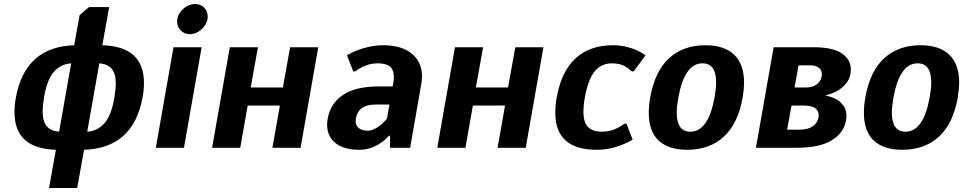

<svg xmlns="http://www.w3.org/2000/svg" viewBox="-20 -735 4805 955"><path d="M258 10Q52 4 52 -177Q52 -214 59 -250Q105 -502 349 -510L376 -660L423 -700H523L489 -510Q696 -504 696 -323Q696 -286 689 -250Q643 2 398 10L364 200H224ZM334 -420Q281 -416 247.5 -377.5Q214 -339 199 -250Q192 -205 192 -182Q192 -130 213 -106.5Q234 -83 274 -80ZM549 -250Q556 -296 556 -318Q556 -370 535 -393.5Q514 -417 474 -420L414 -80Q466 -84 500 -122.5Q534 -161 549 -250Z M861 -628Q861 -662 889 -688.5Q917 -715 951 -715Q978 -715 995.5 -697Q1013 -679 1013 -652Q1013 -619 985 -592Q957 -565 924 -565Q897 -565 879 -583.5Q861 -602 861 -628ZM755 0 843 -500H983L895 0Z M1035 0 1123 -500H1263L1227 -300H1387L1423 -500H1563L1475 0H1335L1372 -210H1212L1175 0Z M1607 -115Q1607 -130 1610 -145Q1623 -220 1685.5 -262.5Q1748 -305 1863 -305H1933L1936 -320Q1939 -338 1939 -352Q1939 -388 1919.5 -404Q1900 -420 1859 -420Q1815 -420 1779 -400Q1761 -391 1747 -380H1737L1706 -460Q1733 -476 1757 -485Q1824 -510 1884 -510Q1978 -510 2028.5 -468Q2079 -426 2079 -356Q2079 -338 2076 -320L2020 0H1920V-60H1915Q1895 -38 1875 -25Q1825 10 1768 10Q1690 10 1648.5 -23.5Q1607 -57 1607 -115ZM1876 -115Q1889 -126 1905 -145L1917 -215H1847Q1762 -215 1750 -145Q1749 -141 1749 -132Q1749 -111 1764.5 -98Q1780 -85 1809 -85Q1838 -85 1876 -115Z M2155 0 2243 -500H2383L2347 -300H2507L2543 -500H2683L2595 0H2455L2492 -210H2332L2295 0Z M2742 -174Q2742 -212 2749 -250Q2772 -380 2843 -445Q2914 -510 3029 -510Q3089 -510 3147 -485Q3166 -477 3191 -460L3132 -380H3122Q3112 -390 3097 -400Q3068 -420 3024 -420Q2972 -420 2939 -381.5Q2906 -343 2889 -250Q2882 -212 2882 -179Q2882 -126 2905 -103Q2928 -80 2974 -80Q3018 -80 3054 -100Q3072 -109 3086 -120H3096L3127 -40Q3097 -23 3075 -15Q3013 10 2948 10Q2742 10 2742 -174Z M3207 -174Q3207 -211 3214 -250Q3237 -380 3307.5 -445Q3378 -510 3489 -510Q3582 -510 3631.5 -463Q3681 -416 3681 -323Q3681 -296 3674 -250Q3651 -120 3580 -55Q3509 10 3398 10Q3305 10 3256 -36Q3207 -82 3207 -174ZM3534 -250Q3542 -296 3542 -325Q3542 -420 3474 -420Q3385 -420 3354 -250Q3346 -204 3346 -175Q3346 -80 3414 -80Q3503 -80 3534 -250Z M3828 -500H4028Q4122 -500 4167 -469.5Q4212 -439 4212 -389Q4212 -351 4191.5 -324Q4171 -297 4141 -281Q4116 -268 4085 -260Q4118 -254 4144 -239Q4165 -225 4177.5 -206Q4190 -187 4190 -159Q4190 -144 4188 -135Q4177 -74 4117 -37Q4057 0 3940 0H3740ZM3992 -300Q4022 -300 4042.5 -315.5Q4063 -331 4067 -355Q4068 -359 4068 -366Q4068 -386 4053 -398Q4038 -410 4012 -410H3952L3932 -300ZM3955 -90Q3998 -90 4021.5 -106Q4045 -122 4051 -150Q4052 -154 4052 -162Q4052 -210 3977 -210H3917L3895 -90Z M4277 -174Q4277 -211 4284 -250Q4307 -380 4377.5 -445Q4448 -510 4559 -510Q4652 -510 4701.5 -463Q4751 -416 4751 -323Q4751 -296 4744 -250Q4721 -120 4650 -55Q4579 10 4468 10Q4375 10 4326 -36Q4277 -82 4277 -174ZM4604 -250Q4612 -296 4612 -325Q4612 -420 4544 -420Q4455 -420 4424 -250Q4416 -204 4416 -175Q4416 -80 4484 -80Q4573 -80 4604 -250Z"/></svg>

Font: Scada
Style: Bold Italic
Weight: 700
Italic angle: -10°
Version: Version 4.000